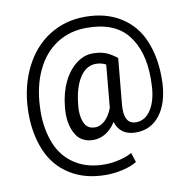

<svg xmlns="http://www.w3.org/2000/svg" viewBox="-96 -793 1090 1108"><g transform="rotate(-10 449.0 -239.0)"><path d="M347.7 -203.6Q345.7 -186 345.7 -169.9Q345.7 -124.5 363 -92.3Q380.4 -60.1 423.3 -60.1Q452.6 -60.1 479.7 -85Q506.8 -109.9 524.4 -156.2L524.9 -160.6L547.4 -406.2Q520 -420.4 488.8 -420.4Q431.6 -420.4 394.3 -362.3Q356.9 -304.2 347.7 -203.6ZM848.6 -245.1Q842.8 -127 790 -58.6Q737.3 9.8 648.9 9.8Q557.6 9.8 531.7 -72.3Q505.4 -30.8 471.4 -10.5Q437.5 9.8 401.4 9.8Q332 9.8 300 -41Q268.1 -91.8 268.1 -164.1Q268.1 -183.1 270 -203.6Q277.3 -284.2 306.9 -347.4Q336.4 -410.6 383.1 -446.8Q429.7 -482.9 481 -482.9Q520.5 -482.9 551.8 -472.4Q583 -461.9 622.1 -431.2L596.7 -160.6Q595.7 -147.9 595.7 -136.2Q595.7 -47.9 659.2 -47.9Q714.4 -47.9 748.5 -102.5Q782.7 -157.2 785.6 -245.1Q786.6 -264.6 786.6 -283.7Q786.6 -445.3 710.9 -539.8Q635.3 -634.3 472.2 -634.3Q374 -634.3 297.9 -585.7Q221.7 -537.1 177.7 -445.3Q133.8 -353.5 128.4 -233.4Q127.4 -216.3 127.4 -199.2Q127.4 -99.1 160.2 -16.6Q192.9 65.9 264.9 113Q336.9 160.2 439 160.2Q482.9 160.2 527.1 149.4Q571.3 138.7 600.6 121.6L618.7 177.7Q588.4 196.8 538.3 209Q488.3 221.2 437 221.2Q314.9 221.2 227.1 166.3Q139.2 111.3 98.1 14.2Q57.1 -83 57.1 -201.2Q57.1 -216.8 57.6 -233.4Q63.5 -367.7 117.7 -474.9Q171.9 -582 264.6 -640.4Q357.4 -698.7 474.1 -698.7Q595.7 -698.7 682.6 -644Q769.5 -589.4 809.3 -492.7Q849.1 -396 849.1 -278.3Q849.1 -261.7 848.6 -245.1Z"/></g></svg>

Font: RobotoDraft
Style: Regular
Weight: 400
Version: Version 2.001101; 2014